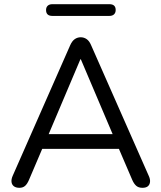

<svg xmlns="http://www.w3.org/2000/svg" viewBox="-20 -890 770 917"><path d="M73 7Q56 7 46.2 -0.5Q36.5 -8 35 -21Q33.5 -34 40.5 -50L315.5 -674.5Q324.5 -694.5 337.2 -703.2Q350 -712 365.5 -712Q381 -712 393.8 -703.2Q406.5 -694.5 415 -674.5L690.5 -50Q698 -34 696.5 -20.8Q695 -7.5 686 -0.2Q677 7 660.5 7Q641.5 7 630.5 -2.8Q619.5 -12.5 611.5 -31L538.5 -201L579 -179H150L191 -201L118.5 -31Q110 -11 99.5 -2Q89 7 73 7ZM364 -607 204.5 -230.5 180.5 -249.5H548.5L526 -230.5L366 -607ZM230 -814Q200 -814 200 -842Q200 -855.3 207.9 -862.6Q215.7 -870 230 -870H502.5Q532.5 -870 532.5 -842.2Q532.5 -829 524.6 -821.5Q516.8 -814 502.5 -814Z"/></svg>

Font: Nunito ExtraLight
Style: Regular
Weight: 200
Designer: Vernon Adams
Foundry: Vernon Adams
Version: Version 3.602;April 4, 2023;FontCreator 14.0.0.2856 64-bit